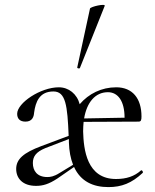

<svg xmlns="http://www.w3.org/2000/svg" viewBox="-20 -751 632 783"><path d="M422 12C476 12 517 -4 562 -46C565 -50 559 -59 555 -56C528 -32 496 -21 453 -21C334 -21 321 -141 319 -215C319 -229 320 -243 321 -254L545 -255C555 -255 557 -261 557 -276C557 -350 520 -395 454 -395C394 -395 342 -369 305 -326C294 -368 260 -395 220 -395C145 -395 50 -331 50 -287C50 -268 60 -255 84 -255C113 -255 118 -277 119 -291C125 -336 141 -378 198 -378C248 -378 255 -321 260 -197L148 -155C76 -128 46 -102 46 -62C46 -24 72 7 127 7C155 7 179 0 214 -23L282 -70C309 -11 360 12 422 12ZM306 -474 407 -727C412 -738 349 -724 347 -716L295 -476C294 -472 305 -470 306 -474ZM114 -86C114 -112 126 -131 165 -147L261 -184V-170C262 -135 268 -104 278 -79L222 -45C200 -31 185 -29 173 -29C131 -29 114 -55 114 -86ZM323 -268C334 -333 368 -375 420 -375C461 -375 488 -339 488 -271Z"/></svg>

Font: Cormorant Garamond
Style: Regular
Weight: 400
Designer: Christian Thalmann (Catharsis Fonts)
Foundry: Catharsis Fonts
Version: Version 4.002;Glyphs 3.4 (3410)